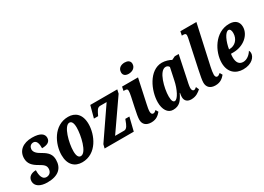

<svg xmlns="http://www.w3.org/2000/svg" viewBox="-13 -1526 3149 2292"><g transform="rotate(-30 1561.5 -380.0)"><path d="M175 10C326 10 397 -59 397 -174C397 -242 368 -285 287 -330C234 -359 201 -390 204 -432C207 -463 228 -489 265 -489C313 -489 323 -429 321 -376C394 -376 438 -399 438 -455C438 -503 399 -546 279 -546C153 -546 74 -482 74 -378C74 -306 114 -263 187 -222C239 -192 268 -172 268 -128C268 -81 239 -51 195 -51C141 -51 123 -114 126 -186C69 -186 14 -161 14 -96C14 -29 77 10 175 10Z M655 10C856 10 947 -203 947 -349C947 -488 871 -546 776 -546C578 -546 481 -340 481 -188C481 -56 552 10 655 10ZM676 -63C646 -63 627 -91 627 -158C627 -273 682 -478 755 -478C784 -478 803 -450 803 -383C803 -280 756 -63 676 -63Z M966 0H1368L1413 -183H1357L1348 -160C1332 -116 1313 -68 1275 -68H1150L1438 -483L1450 -536H1078L1034 -373H1092L1094 -377C1120 -429 1133 -468 1176 -468H1264L979 -52Z M1662 -628C1711 -628 1760 -654 1760 -711C1760 -753 1724 -770 1685 -770C1637 -770 1590 -747 1590 -687C1590 -646 1622 -628 1662 -628ZM1607 10C1679 10 1713 -26 1742 -59L1722 -94C1705 -79 1695 -71 1679 -71C1662 -71 1651 -86 1651 -112C1651 -138 1657 -170 1666 -211L1736 -536H1516L1505 -482H1522C1550 -482 1560 -475 1560 -452C1560 -438 1557 -411 1550 -380L1522 -249C1505 -172 1496 -120 1496 -89C1496 -27 1536 10 1607 10Z M1907 10C1996 10 2032 -40 2074 -126H2078C2074 -105 2071 -89 2071 -71C2071 -17 2106 10 2158 10C2227 10 2265 -24 2295 -49L2277 -90C2261 -78 2253 -70 2240 -70C2224 -70 2212 -84 2212 -114C2212 -142 2226 -201 2231 -224L2296 -535H2242L2194 -512C2169 -528 2115 -546 2069 -546C1893 -546 1791 -317 1791 -159C1791 -63 1832 10 1907 10ZM1975 -71C1955 -71 1939 -92 1939 -156C1939 -267 1993 -480 2083 -480C2102 -480 2119 -471 2128 -453L2093 -288C2072 -182 2018 -71 1975 -71Z M2491 10C2562 10 2598 -26 2626 -59L2606 -94C2587 -79 2576 -71 2562 -71C2545 -71 2535 -86 2535 -112C2535 -138 2541 -171 2549 -211L2670 -760H2449L2438 -706H2459C2483 -706 2494 -699 2494 -679C2494 -661 2489 -641 2485 -622L2408 -261C2391 -176 2380 -127 2380 -90C2380 -29 2419 10 2491 10Z M2874 10C2995 10 3051 -60 3051 -113C3051 -128 3047 -142 3041 -149C3017 -108 2971 -67 2918 -67C2862 -67 2834 -107 2834 -177C2834 -197 2836 -212 2838 -225H2870C3014 -225 3123 -323 3123 -433C3123 -504 3077 -546 2996 -546C2798 -546 2687 -337 2687 -186C2687 -53 2771 10 2874 10ZM2844 -282C2859 -378 2905 -486 2953 -486C2974 -486 2986 -463 2986 -427C2986 -340 2926 -282 2851 -282Z"/></g></svg>

Font: Noto Serif Condensed Extra
Style: Italic
Weight: 800
Width: 3
Italic angle: -12°
Designer: Monotype Design Team
Foundry: Monotype Imaging Inc.
Version: Version 1.901